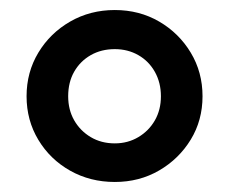

<svg xmlns="http://www.w3.org/2000/svg" viewBox="-20 -729 458 383"><path d="M209 -366Q160 -366 120 -388.5Q80 -411 56.5 -450Q33 -489 33 -537Q33 -585 56.5 -624Q80 -663 120 -686Q160 -709 209 -709Q258 -709 297.5 -686Q337 -663 360.5 -624Q384 -585 384 -537Q384 -489 360.5 -450.5Q337 -412 297.5 -389Q258 -366 209 -366ZM209 -443Q235 -443 256 -455.5Q277 -468 289 -489Q301 -510 301 -537Q301 -564 289 -585.5Q277 -607 256 -619Q235 -631 209 -631Q182 -631 161 -619Q140 -607 128 -586Q116 -565 116 -537Q116 -510 128 -489Q140 -468 161 -455.5Q182 -443 209 -443Z"/></svg>

Font: MOST Montserrat
Style: Bold
Weight: 700
Designer: Julieta Ulanovsky
Foundry: Julieta Ulanovsky
Version: Version 8.000;March 11, 2024;FontCreator 15.0.0.2926 64-bit